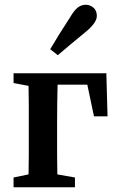

<svg xmlns="http://www.w3.org/2000/svg" viewBox="-20 -787 493 807"><path d="M37 -438V-479H427L432 -298H375L347 -431H222Q221 -394 220.5 -349Q220 -304 220 -269V-210Q220 -177 220 -134.5Q220 -92 221 -54L295 -41V0H37V-41L100 -54Q101 -91 101 -134Q101 -177 101 -210V-269Q101 -302 101 -345.5Q101 -389 100 -426ZM191 -580Q208 -609 227.5 -640.5Q247 -672 275 -715Q292 -744 307 -755.5Q322 -767 341 -767Q358 -767 372.5 -755Q387 -743 387 -720Q387 -691 339 -652Q302 -622 275.5 -599.5Q249 -577 223 -555Z"/></svg>

Font: Source Serif 4 Semibold
Style: Regular
Weight: 600
Designer: Frank Grießhammer
Foundry: Adobe
Version: Version 4.005;hotconv 1.1.0;makeotfexe 2.6.0